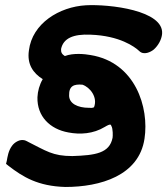

<svg xmlns="http://www.w3.org/2000/svg" viewBox="-20 -643 665 764"><path d="M7 -3 4 9 14 17C71 61 131 98 240 101C379 101 533 56 555 -91C574 -215 519 -395 340 -424C318 -428 272 -433 238 -420C227 -427 222 -434 223 -448C232 -491 272 -508 340 -505C456 -501 516 -457 534 -440C552 -422 580 -436 592 -446C610 -462 623 -486 625 -508C633 -602 415 -627 322 -622C216 -616 108 -550 95 -442C87 -387 112 -352 150 -328C137 -306 130 -280 129 -256C127 -180 179 -129 252 -116C298 -107 351 -110 397 -138C422 -153 421 -146 423 -142C430 -131 429 -101 428 -95C416 -33 359 -25 268 -22C189 -22 165 -42 85 -82C62 -94 37 -76 28 -63C13 -43 10 -19 7 -3ZM255 -263C254 -301 274 -309 308 -306C338 -296 370 -256 354 -216C349 -214 345 -213 337 -214H334C289 -214 255 -231 255 -263Z"/></svg>

Font: Snowfall
Style: BlkObl
Weight: 900
Designer: Jasper
Foundry: Cannot Into Space Fonts
Version: Version 0.9